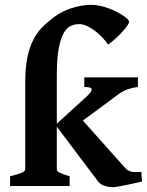

<svg xmlns="http://www.w3.org/2000/svg" viewBox="-20 -777 613 802"><path d="M573.2 -18.6Q559.1 -15.1 540.5 -11.2Q522 -7.3 504.4 -3.7Q486.8 0 472.9 2.4Q459 4.9 454.1 4.9Q433.6 4.9 416.3 -1Q398.9 -6.8 388.2 -21L217.3 -248V-70.3Q217.3 -66.4 219 -63.5Q220.7 -60.5 226.1 -57.4Q231.4 -54.2 242.2 -50.3Q252.9 -46.4 271 -40.5V0H22V-40.5Q54.2 -48.8 69.8 -55.2Q85.4 -61.5 85.4 -70.3V-437.5Q85.9 -496.1 94.5 -537.6Q103 -579.1 118.7 -609.9Q134.3 -640.6 156.7 -663.3Q179.2 -686 208 -707.5Q222.7 -718.3 241 -727.5Q259.3 -736.8 279.5 -743.2Q299.8 -749.5 320.3 -753.2Q340.8 -756.8 359.9 -756.8Q387.2 -756.8 415.5 -748.3Q443.8 -739.7 466.8 -728Q489.7 -716.3 504.4 -704.6Q519 -692.9 519 -686.5Q519 -681.6 513.9 -673.1Q508.8 -664.6 500.5 -654.8Q492.2 -645 481.9 -634.5Q471.7 -624 461.9 -615.2Q452.1 -606.4 443.8 -599.9Q435.5 -593.3 430.7 -591.3Q421.4 -606 407.2 -620.8Q393.1 -635.7 376.7 -648.2Q360.4 -660.6 343.3 -668.5Q326.2 -676.3 311 -676.3Q292 -676.3 275.4 -668.7Q258.8 -661.1 246.1 -638.7Q233.4 -616.2 225.6 -575.9Q217.8 -535.6 217.3 -470.7V-260.3L338.4 -370.6Q353 -383.8 358.6 -392.1Q364.3 -400.4 362.5 -405.3Q360.8 -410.2 352.8 -411.9Q344.7 -413.6 332 -413.6V-454.1H556.2V-413.6Q534.2 -411.1 511.5 -403.1Q488.8 -395 468.3 -378.4L326.2 -273.4L500 -78.6Q506.8 -70.8 513.2 -66.4Q519.5 -62 527.6 -60.1Q535.6 -58.1 545.9 -58.1Q556.2 -58.1 570.3 -59.1Z"/></svg>

Font: Gentium Book Basic
Style: Bold
Weight: 700
Designer: J. Victor Gaultney and Annie Olsen
Foundry: SIL International
Version: Version 1.102; 2013; Maintenance release